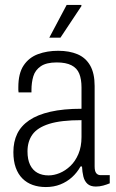

<svg xmlns="http://www.w3.org/2000/svg" viewBox="-20 -743 468 775"><path d="M165 12Q136 12 112 3.5Q88 -5 70.5 -22.5Q53 -40 43.5 -66.5Q34 -93 34 -129Q34 -171 49.5 -203Q65 -235 98 -257.5Q131 -280 183.5 -292Q236 -304 309 -304V-390Q309 -423 300 -445.5Q291 -468 268.5 -479.5Q246 -491 209 -491Q167 -491 144.5 -475.5Q122 -460 114.5 -435Q107 -410 107 -379V-370H55Q54 -375 54 -379.5Q54 -384 54 -391Q54 -447 75.5 -479Q97 -511 133.5 -524.5Q170 -538 215 -538Q260 -538 293 -524Q326 -510 344 -478.5Q362 -447 362 -396V-71Q362 -52 368.5 -44Q375 -36 386 -36H423V-3Q411 2 396.5 6Q382 10 367 10Q345 10 333 -1Q321 -12 316.5 -30.5Q312 -49 311 -71H305Q291 -46 270.5 -27.5Q250 -9 223.5 1.5Q197 12 165 12ZM176 -35Q198 -35 221 -44.5Q244 -54 264 -73Q284 -92 296.5 -121.5Q309 -151 309 -190V-258Q226 -258 178.5 -243Q131 -228 111 -200Q91 -172 91 -132Q91 -99 101.5 -77.5Q112 -56 131 -45.5Q150 -35 176 -35ZM179 -591 249 -723H308L309 -719L224 -591Z"/></svg>

Font: Archivo Condensed ExtraLight
Style: Regular
Weight: 250
Width: 3
Designer: Hector Gatti
Foundry: Omnibus-Type
Version: Version 2.001